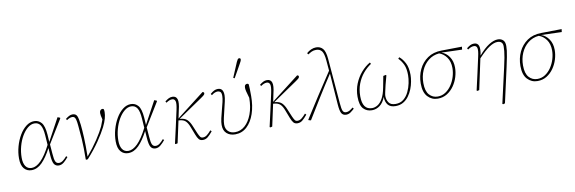

<svg xmlns="http://www.w3.org/2000/svg" viewBox="-62 -1303 6066 2026"><g transform="rotate(-10 2971.5 -290.0)"><path d="M96 -135Q96 -77 118 -44Q140 -11 183 -11Q231 -11 282.5 -62Q334 -113 389 -222L382 -324Q377 -401 355 -435Q333 -469 291 -469Q254 -469 219 -440.5Q184 -412 156 -364Q128 -316 112 -256.5Q96 -197 96 -135ZM177 12Q128 12 97.5 -24Q67 -60 67 -133Q67 -196 84.5 -259.5Q102 -323 133 -376Q164 -429 205 -461Q246 -493 292 -493Q339 -493 369.5 -457.5Q400 -422 407 -327L412 -249L543 -491L569 -481V-473L415 -222L423 -120Q427 -58 438.5 -35.5Q450 -13 476 -13Q498 -13 518.5 -28.5Q539 -44 561 -70L573 -59Q552 -32 525.5 -9.5Q499 13 470 13Q436 13 419 -13Q402 -39 397 -115L392 -187Q343 -93 291 -40.5Q239 12 177 12Z M759 0Q761 -129 755 -219.5Q749 -310 743 -363Q739 -408 733 -430Q727 -452 718 -459Q709 -466 696 -466Q669 -466 636 -443L628 -458Q648 -474 666 -483.5Q684 -493 703 -493Q739 -493 751.5 -464.5Q764 -436 771 -368Q777 -316 781 -230.5Q785 -145 783 -26Q851 -106 902.5 -184Q954 -262 979 -316Q992 -346 1005 -385L1003 -397Q999 -411 996 -427Q993 -443 993 -456Q993 -474 1002 -484.5Q1011 -495 1022 -495Q1033 -495 1037 -491Q1042 -482 1042 -459Q1042 -428 1031.5 -389.5Q1021 -351 997 -303Q969 -247 914 -166Q859 -85 781 1L766 4Z M1132 -135Q1132 -77 1154 -44Q1176 -11 1219 -11Q1267 -11 1318.5 -62Q1370 -113 1425 -222L1418 -324Q1413 -401 1391 -435Q1369 -469 1327 -469Q1290 -469 1255 -440.5Q1220 -412 1192 -364Q1164 -316 1148 -256.5Q1132 -197 1132 -135ZM1213 12Q1164 12 1133.5 -24Q1103 -60 1103 -133Q1103 -196 1120.5 -259.5Q1138 -323 1169 -376Q1200 -429 1241 -461Q1282 -493 1328 -493Q1375 -493 1405.5 -457.5Q1436 -422 1443 -327L1448 -249L1579 -491L1605 -481V-473L1451 -222L1459 -120Q1463 -58 1474.5 -35.5Q1486 -13 1512 -13Q1534 -13 1554.5 -28.5Q1575 -44 1597 -70L1609 -59Q1588 -32 1561.5 -9.5Q1535 13 1506 13Q1472 13 1455 -13Q1438 -39 1433 -115L1428 -187Q1379 -93 1327 -40.5Q1275 12 1213 12Z M1715 0Q1735 -87 1754.5 -174.5Q1774 -262 1793 -349Q1808 -418 1799.5 -442.5Q1791 -467 1766 -467Q1750 -467 1734.5 -460.5Q1719 -454 1702 -442L1693 -457Q1714 -474 1732.5 -483.5Q1751 -493 1773 -493Q1813 -493 1824.5 -457Q1836 -421 1816 -341L1798 -255L1824 -277L2096 -487Q2102 -486 2107 -482.5Q2112 -479 2112 -471Q2112 -462 2103.5 -453.5Q2095 -445 2066 -425L1809 -250H1810Q1864 -246 1889 -221Q1914 -196 1931 -154L1967 -68Q1980 -39 1989.5 -26.5Q1999 -14 2017 -14Q2041 -14 2062 -30.5Q2083 -47 2107 -75L2119 -62Q2088 -24 2065 -6Q2042 12 2013 12Q1985 12 1970 -5.5Q1955 -23 1941 -60L1909 -143Q1892 -189 1869.5 -210.5Q1847 -232 1806 -235L1794 -236L1743 0L1722 5Z M2359 13Q2304 13 2269 -18Q2234 -49 2234 -109Q2234 -139 2243 -179.5Q2252 -220 2264 -263.5Q2276 -307 2285 -346Q2294 -385 2294 -411Q2294 -444 2282 -454.5Q2270 -465 2254 -465Q2222 -465 2188 -437L2178 -452Q2202 -473 2220.5 -482Q2239 -491 2260 -491Q2319 -491 2319 -414Q2319 -387 2310 -347Q2301 -307 2290 -262.5Q2279 -218 2270 -177.5Q2261 -137 2261 -109Q2261 -63 2288 -36.5Q2315 -10 2362 -10Q2421 -10 2467.5 -51Q2514 -92 2542 -166.5Q2570 -241 2571 -341Q2556 -391 2550.5 -414.5Q2545 -438 2545 -453Q2545 -474 2553.5 -482.5Q2562 -491 2572 -491Q2585 -491 2590 -483Q2592 -467 2593 -431Q2594 -395 2594 -356Q2594 -251 2565.5 -167.5Q2537 -84 2484.5 -35.5Q2432 13 2359 13ZM2441 -578Q2458 -618 2474.5 -657.5Q2491 -697 2508 -737Q2516 -754 2522 -762.5Q2528 -771 2537 -771Q2553 -771 2553 -756Q2553 -749 2549.5 -740.5Q2546 -732 2535 -713Q2515 -677 2495 -641.5Q2475 -606 2455 -571Z M2729 0Q2749 -87 2768.5 -174.5Q2788 -262 2807 -349Q2822 -418 2813.5 -442.5Q2805 -467 2780 -467Q2764 -467 2748.5 -460.5Q2733 -454 2716 -442L2707 -457Q2728 -474 2746.5 -483.5Q2765 -493 2787 -493Q2827 -493 2838.5 -457Q2850 -421 2830 -341L2812 -255L2838 -277L3110 -487Q3116 -486 3121 -482.5Q3126 -479 3126 -471Q3126 -462 3117.5 -453.5Q3109 -445 3080 -425L2823 -250H2824Q2878 -246 2903 -221Q2928 -196 2945 -154L2981 -68Q2994 -39 3003.5 -26.5Q3013 -14 3031 -14Q3055 -14 3076 -30.5Q3097 -47 3121 -75L3133 -62Q3102 -24 3079 -6Q3056 12 3027 12Q2999 12 2984 -5.5Q2969 -23 2955 -60L2923 -143Q2906 -189 2883.5 -210.5Q2861 -232 2820 -235L2808 -236L2757 0L2736 5Z M3548 12Q3515 12 3499 -13.5Q3483 -39 3478 -115L3454 -445Q3381 -334 3311 -221.5Q3241 -109 3171 6L3147 0L3144 -5Q3218 -123 3295 -241Q3372 -359 3450 -477L3441 -583Q3435 -661 3414 -689Q3393 -717 3353 -717Q3325 -717 3304.5 -707Q3284 -697 3265 -684L3254 -699Q3276 -719 3303 -731Q3330 -743 3357 -743Q3401 -743 3428 -713Q3455 -683 3462 -603L3502 -119Q3507 -57 3517 -35.5Q3527 -14 3552 -14Q3572 -14 3589 -24Q3606 -34 3627 -51L3637 -37Q3618 -19 3596.5 -3.5Q3575 12 3548 12Z M3824 13Q3769 13 3733.5 -24.5Q3698 -62 3698 -153Q3698 -228 3724.5 -293Q3751 -358 3794.5 -408Q3838 -458 3889 -487L3898 -471Q3851 -440 3812 -393.5Q3773 -347 3750 -286.5Q3727 -226 3727 -153Q3727 -9 3830 -9Q3859 -9 3888.5 -26.5Q3918 -44 3942.5 -86.5Q3967 -129 3981 -203L4004 -323L4032 -329L4037 -323L4011 -225Q4000 -179 3994 -150.5Q3988 -122 3988 -111Q3988 -71 4008.5 -40Q4029 -9 4082 -9Q4133 -9 4167.5 -37.5Q4202 -66 4223 -110Q4244 -154 4253.5 -201Q4263 -248 4263 -285Q4263 -356 4243 -399.5Q4223 -443 4191 -474L4204 -488Q4239 -460 4264 -411Q4289 -362 4289 -284Q4289 -253 4282 -213.5Q4275 -174 4259.5 -134.5Q4244 -95 4219.5 -61.5Q4195 -28 4160 -7.5Q4125 13 4078 13Q4021 13 3995.5 -19.5Q3970 -52 3970 -104Q3948 -45 3909.5 -16Q3871 13 3824 13Z M4530 13Q4466 13 4422.5 -33.5Q4379 -80 4379 -174Q4379 -256 4411.5 -325Q4444 -394 4505.5 -436.5Q4567 -479 4655 -480L4875 -483L4871 -452L4650 -459Q4700 -443 4732.5 -395Q4765 -347 4765 -279Q4765 -230 4749.5 -179Q4734 -128 4703.5 -84.5Q4673 -41 4629.5 -14Q4586 13 4530 13ZM4407 -175Q4407 -89 4443 -49Q4479 -9 4533 -9Q4579 -9 4616.5 -33.5Q4654 -58 4681 -98Q4708 -138 4722.5 -185.5Q4737 -233 4737 -279Q4737 -349 4704.5 -394Q4672 -439 4625 -455Q4558 -449 4509 -409.5Q4460 -370 4433.5 -309Q4407 -248 4407 -175Z M4947 0Q4967 -87 4986.5 -174.5Q5006 -262 5025 -349Q5040 -414 5033.5 -440.5Q5027 -467 4999 -467Q4983 -467 4967 -460.5Q4951 -454 4934 -442L4925 -457Q4946 -474 4964.5 -483.5Q4983 -493 5005 -493Q5043 -493 5055 -460.5Q5067 -428 5052 -356Q5111 -426 5164 -459.5Q5217 -493 5260 -493Q5293 -493 5315 -473.5Q5337 -454 5337 -409Q5337 -387 5334 -360Q5331 -333 5323 -292.5Q5315 -252 5301 -187L5218 185L5197 191L5190 185L5275 -189Q5289 -251 5296.5 -291.5Q5304 -332 5306.5 -360Q5309 -388 5309 -410Q5309 -467 5251 -467Q5214 -467 5165 -435.5Q5116 -404 5045 -328L4975 0L4954 5Z M5598 13Q5534 13 5490.5 -33.5Q5447 -80 5447 -174Q5447 -256 5479.5 -325Q5512 -394 5573.5 -436.5Q5635 -479 5723 -480L5943 -483L5939 -452L5718 -459Q5768 -443 5800.5 -395Q5833 -347 5833 -279Q5833 -230 5817.5 -179Q5802 -128 5771.5 -84.5Q5741 -41 5697.5 -14Q5654 13 5598 13ZM5475 -175Q5475 -89 5511 -49Q5547 -9 5601 -9Q5647 -9 5684.5 -33.5Q5722 -58 5749 -98Q5776 -138 5790.5 -185.5Q5805 -233 5805 -279Q5805 -349 5772.5 -394Q5740 -439 5693 -455Q5626 -449 5577 -409.5Q5528 -370 5501.5 -309Q5475 -248 5475 -175Z"/></g></svg>

Font: Source Serif 4 SmText ExtraLight
Style: Italic
Weight: 200
Italic angle: -12°
Designer: Frank Grießhammer
Foundry: Adobe
Version: Version 4.005;hotconv 1.1.0;makeotfexe 2.6.0